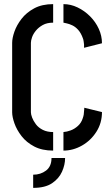

<svg xmlns="http://www.w3.org/2000/svg" viewBox="-20 -726 545 932"><path d="M141 186V122Q177 122 203.5 102Q230 82 230 41H296Q296 74 281 107.5Q266 141 232.5 163.5Q199 186 141 186ZM238 5Q184 5 146 -15Q108 -35 84.5 -65.5Q61 -96 50 -127.5Q39 -159 39 -181V-518Q39 -541 50 -572.5Q61 -604 84.5 -634.5Q108 -665 146 -685.5Q184 -706 238 -706V-616Q208 -616 187.5 -604.5Q167 -593 154 -577Q141 -561 135.5 -545Q130 -529 130 -518V-181Q130 -171 136 -155Q142 -139 154.5 -122.5Q167 -106 188 -95.5Q209 -85 238 -85ZM288 5V-85Q304 -86 323 -93Q342 -100 358.5 -115Q375 -130 382 -153Q385 -161 386.5 -170Q388 -179 388 -187Q389 -192 389 -196.5Q389 -201 389 -203L475 -182Q475 -129 448 -86.5Q421 -44 378 -19.5Q335 5 288 5ZM388 -494Q388 -498 388 -502Q388 -506 388 -510Q387 -517 386 -525.5Q385 -534 382 -541Q373 -566 359.5 -581Q346 -596 331 -603Q316 -610 304 -612.5Q292 -615 288 -616V-706Q323 -706 356.5 -690Q390 -674 417 -647Q444 -620 459.5 -586Q475 -552 475 -516Z"/></svg>

Font: Stick No Bills ExtraLight Medium
Style: Regular
Weight: 500
Version: Version 2.000